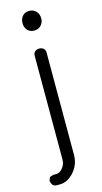

<svg xmlns="http://www.w3.org/2000/svg" viewBox="-134 -775 509 958"><g transform="rotate(-15 120.5 -296.0)"><path d="M93.8 -510.7V25.4Q93.8 49.8 78.1 68.4Q62.5 87.9 44.9 86.9H33.2Q19.5 88.9 11.7 92.8Q5.9 102.5 3.9 112.3Q5.9 124 11.7 131.8Q19.5 141.6 33.2 141.6H48.8Q90.8 141.6 124 102.5Q155.3 66.4 155.3 16.6V-511.7Q155.3 -525.4 145.5 -533.2Q136.7 -540 124 -540Q111.3 -540 102.5 -532.2Q93.8 -524.4 93.8 -510.7ZM125 -734.4Q101.6 -734.4 88.9 -718.8Q77.1 -704.1 77.1 -682.6Q77.1 -662.1 88.9 -648.4Q101.6 -632.8 125 -632.8Q147.5 -632.8 161.1 -648.4Q173.8 -663.1 173.8 -682.6Q173.8 -704.1 161.1 -718.8Q147.5 -734.4 125 -734.4Z"/></g></svg>

Font: Gulim
Style: Regular
Weight: 400
Version: Version 2.21